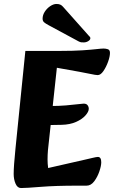

<svg xmlns="http://www.w3.org/2000/svg" viewBox="-20 -937 575 969"><path d="M86 12Q68 12 58.5 -10Q49 -32 49 -59Q49 -98 58 -186L108 -680H282Q350 -680 395 -683Q440 -686 466 -689Q492 -692 503 -692Q514 -692 524.5 -688.5Q535 -685 535 -670Q535 -652 525.5 -625.5Q516 -599 502 -578.5Q488 -558 473 -558Q463 -558 435.5 -564Q408 -570 379 -575L267 -595L222 -179Q220 -155 220 -132.5Q220 -110 223 -89L412 -132Q430 -136 448.5 -140.5Q467 -145 474 -145Q491 -145 491 -118Q491 -100 481.5 -72Q472 -44 455.5 -22Q439 0 417 0H372Q260 0 186 6Q112 12 86 12ZM173 -305 186 -402H234Q277 -402 312.5 -405Q348 -408 372 -411Q396 -414 402 -414Q416 -414 422 -406Q428 -398 428 -388Q428 -373 411 -354Q394 -335 363.5 -321.5Q333 -308 291 -307ZM427 -758 298 -903Q292 -910 284.5 -913.5Q277 -917 265 -917Q250 -917 233.5 -906Q217 -895 206 -878Q195 -861 195 -843Q195 -831 202.5 -824.5Q210 -818 225 -810L377 -728Q385 -724 390 -723.5Q395 -723 403 -723Q415 -723 425.5 -729.5Q436 -736 436 -744Q436 -748 434 -750.5Q432 -753 427 -758Z"/></svg>

Font: Alkatra
Style: Bold
Weight: 700
Designer: Suman Bhandary
Version: Version 1.100;gftools[0.9.22]